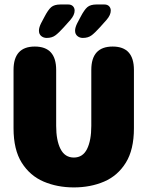

<svg xmlns="http://www.w3.org/2000/svg" viewBox="-20 -827 659 858"><path d="M310 10.5Q236 10.5 175 -15.5Q114 -41.5 77.2 -99.8Q40.5 -158 40.5 -254V-514.5Q40.5 -619 135.5 -619Q231 -619 231 -514.5V-264.5Q231 -199.5 250.5 -161.2Q270 -123 310 -123Q350 -123 369 -161.2Q388 -199.5 388 -264.5V-514.5Q388 -619 483.5 -619Q578.5 -619 578.5 -514.5V-254Q578.5 -158 542.2 -99.8Q506 -41.5 445.2 -15.5Q384.5 10.5 310 10.5ZM325 -723 339 -749.5Q356.5 -783.5 370.5 -795.2Q384.5 -807 411.5 -807H446Q460 -807 467.5 -799.2Q475 -791.5 475 -779.5Q475 -760 456 -738L426.5 -705Q404 -680 388.8 -668.8Q373.5 -657.5 350 -657.5Q336 -657.5 325.8 -666Q315.5 -674.5 315.5 -690Q315.5 -704 325 -723ZM163.5 -723 177.5 -749.5Q195 -783.5 209 -795.2Q223 -807 250.5 -807H284.5Q298.5 -807 306 -799.2Q313.5 -791.5 313.5 -779.5Q313.5 -760 294.5 -738L265 -705Q242.5 -680 227.2 -668.8Q212 -657.5 188.5 -657.5Q174.5 -657.5 164.2 -666Q154 -674.5 154 -690Q154 -704 163.5 -723Z"/></svg>

Font: Sono ExtraLight Monospace ExtraBold
Style: Regular
Weight: 800
Version: Version 2.112